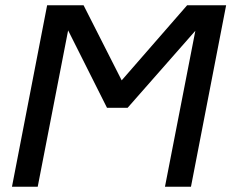

<svg xmlns="http://www.w3.org/2000/svg" viewBox="-20 -708 877 728"><path d="M238.3 -592.8 123 0H25.4L158.7 -688H296.9L441.4 -403.3L689.5 -688H837.4L704.1 0H605.5L720.7 -591.3L463.9 -299.3H385.7Z"/></svg>

Font: Arimo Medium
Style: Italic
Weight: 500
Italic angle: -12°
Designer: Steve Matteson
Foundry: Monotype Imaging Inc.
Version: Version 1.33